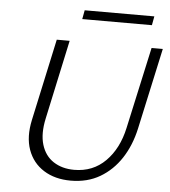

<svg xmlns="http://www.w3.org/2000/svg" viewBox="-56 -861 815 920"><g transform="rotate(5 351.5 -400.5)"><path d="M318 9Q242 9 188 -25Q134 -59 112 -120.5Q90 -182 108 -265L193 -658H255L173 -277Q157 -203 173 -150.5Q189 -98 230.5 -71Q272 -44 330 -44Q420 -44 480.5 -104.5Q541 -165 563 -266L649 -658H703L618 -268Q600 -186 559.5 -124Q519 -62 458.5 -26.5Q398 9 318 9ZM306 -767 314 -810H649L641 -767Z"/></g></svg>

Font: Ysabeau Infant Light
Style: Italic
Weight: 300
Italic angle: -12°
Designer: Christian Thalmann (Catharsis Fonts)
Version: Version 2.001;gftools[0.9.30]; featfreeze: ss01,ss02,lnum